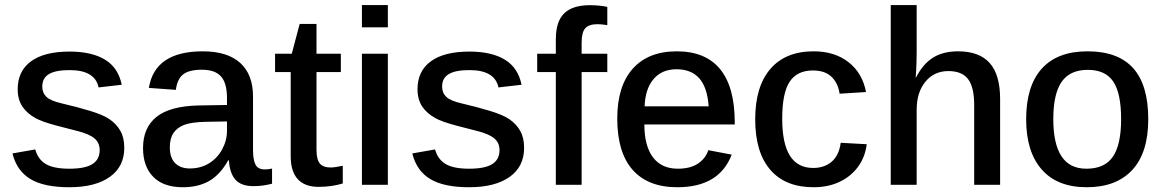

<svg xmlns="http://www.w3.org/2000/svg" viewBox="-20 -745 4690 774"><path d="M481 -148.9Q481 -73.2 422.4 -31.7Q363.8 9.8 259.3 9.8Q157.2 9.8 102.3 -23.4Q47.4 -56.6 30.3 -126.5L122.1 -142.6Q133.3 -102.1 165 -83.5Q196.8 -64.9 259.3 -64.9Q323.2 -64.9 352.5 -83.5Q381.8 -102.1 381.8 -140.1Q381.8 -169.4 360.6 -187.3Q339.4 -205.1 290.5 -217.3Q239.7 -230 207.3 -238.8Q174.8 -247.6 155.5 -254.6Q136.2 -261.7 124.5 -268.1Q89.4 -287.1 70.3 -315.4Q51.3 -343.8 51.3 -385.3Q51.3 -458.5 105 -497.8Q158.7 -537.1 260.3 -537.1Q350.1 -537.1 403.6 -504.4Q457 -471.7 470.7 -403.3L377.4 -392.6Q370.6 -426.8 341.6 -444.6Q312.5 -462.4 260.3 -462.4Q204.1 -462.4 177.2 -446.3Q150.4 -430.2 150.4 -396Q150.4 -370.6 167.2 -354.5Q184.1 -338.4 229.5 -328.1Q290.5 -314 343.5 -297.9Q396.5 -281.7 421.9 -264.2Q450.2 -244.6 465.6 -217Q481 -189.5 481 -148.9Z M717.3 9.8Q638.7 9.8 597.7 -32.2Q556.6 -74.2 556.6 -147.9Q556.6 -230 610.4 -273.4Q664.1 -316.9 778.3 -319.8L895 -321.8V-349.6Q895 -410.2 870.8 -437Q846.7 -463.9 793.9 -463.9Q741.7 -463.9 718 -444.8Q694.3 -425.8 689 -382.8L580.1 -390.6Q604 -538.1 797.4 -538.1Q897 -538.1 948.5 -491.2Q1000 -444.3 1000 -356.4V-140.6Q1000 -99.6 1010.3 -80.8Q1020.5 -62 1047.4 -62Q1062 -62 1076.7 -65.4V-4.4Q1057.1 0.5 1039.8 2.9Q1022.5 5.4 1002.4 5.4Q952.6 5.4 929.4 -20.3Q906.2 -45.9 902.8 -98.6H899.9Q867.7 -41 823.5 -15.6Q779.3 9.8 717.3 9.8ZM895 -255.4 807.6 -253.9Q750.5 -252.4 722.7 -241.7Q694.3 -231 679.4 -209Q664.6 -187 664.6 -150.9Q664.6 -109.4 685.8 -87.6Q707 -65.9 745.1 -65.9Q788.6 -65.9 822.3 -86.4Q856 -106.9 875.5 -142.8Q895 -178.7 895 -217.3Z M1361.8 -5.4Q1316.9 8.3 1264.2 8.3Q1209 8.3 1180.4 -22.7Q1151.9 -53.7 1151.9 -115.7V-454.6H1088.9V-528.3H1156.2L1188 -648.4H1255.9V-528.3H1354V-454.6H1255.9V-141.1Q1255.9 -102.5 1269 -86.2Q1282.2 -69.8 1313 -69.8Q1328.6 -69.8 1361.8 -76.7Z M1543.5 -724.6V-634.8H1439V-724.6ZM1543.5 -528.3V0H1439V-528.3Z M2092.8 -148.9Q2092.8 -73.2 2034.2 -31.7Q1975.6 9.8 1871.1 9.8Q1769 9.8 1714.1 -23.4Q1659.2 -56.6 1642.1 -126.5L1733.9 -142.6Q1745.1 -102.1 1776.9 -83.5Q1808.6 -64.9 1871.1 -64.9Q1935.1 -64.9 1964.4 -83.5Q1993.7 -102.1 1993.7 -140.1Q1993.7 -169.4 1972.4 -187.3Q1951.2 -205.1 1902.3 -217.3Q1851.6 -230 1819.1 -238.8Q1786.6 -247.6 1767.3 -254.6Q1748 -261.7 1736.3 -268.1Q1701.2 -287.1 1682.1 -315.4Q1663.1 -343.8 1663.1 -385.3Q1663.1 -458.5 1716.8 -497.8Q1770.5 -537.1 1872.1 -537.1Q1961.9 -537.1 2015.4 -504.4Q2068.8 -471.7 2082.5 -403.3L1989.3 -392.6Q1982.4 -426.8 1953.4 -444.6Q1924.3 -462.4 1872.1 -462.4Q1815.9 -462.4 1789.1 -446.3Q1762.2 -430.2 1762.2 -396Q1762.2 -370.6 1779.1 -354.5Q1795.9 -338.4 1841.3 -328.1Q1902.3 -314 1955.3 -297.9Q2008.3 -281.7 2033.7 -264.2Q2062 -244.6 2077.4 -217Q2092.8 -189.5 2092.8 -148.9Z M2324.7 -454.6V0H2220.7V-454.6H2145.5V-528.3H2220.7V-586.4Q2220.7 -658.7 2254.6 -691.4Q2288.6 -724.1 2357.9 -724.1Q2395.5 -724.1 2428.2 -717.3V-643.6Q2406.2 -647.5 2388.7 -647.5Q2354.5 -647.5 2339.6 -631.3Q2324.7 -615.2 2324.7 -573.7V-528.3H2428.2V-454.6Z M2577.6 -243.2Q2577.6 -156.7 2612.3 -110.8Q2647 -64.9 2712.4 -64.9Q2762.7 -64.9 2793.5 -85.4Q2824.2 -106 2835.4 -139.6L2929.7 -121.6Q2879.4 9.8 2710.4 9.8Q2592.3 9.8 2530.3 -60.3Q2468.3 -130.4 2468.3 -267.1Q2468.3 -397.9 2530.8 -468Q2593.3 -538.1 2708.5 -538.1Q2824.2 -538.1 2883.1 -466.1Q2941.9 -394 2941.9 -252V-243.2ZM2836.9 -316.4Q2831.1 -393.6 2798.6 -429.7Q2766.1 -465.8 2707 -465.8Q2648.4 -465.8 2614.7 -426.3Q2581.1 -386.7 2578.6 -316.4Z M3259.8 9.8Q3145.5 9.8 3085 -60.8Q3024.4 -131.3 3024.4 -263.7Q3024.4 -396 3085.4 -467Q3146.5 -538.1 3259.8 -538.1Q3344.7 -538.1 3400.6 -494.4Q3456.5 -450.7 3471.2 -374L3364.7 -367.2Q3358.4 -410.2 3332 -435.5Q3305.7 -460.9 3256.8 -460.9Q3192.9 -460.9 3163.1 -415.3Q3133.3 -369.6 3133.3 -266.6Q3133.3 -166 3164.6 -116.9Q3195.8 -67.9 3258.3 -67.9Q3302.7 -67.9 3332.5 -93Q3362.3 -118.2 3369.1 -169.4L3474.1 -163.6Q3467.3 -110.8 3438.5 -72Q3409.7 -33.2 3364 -11.7Q3318.4 9.8 3259.8 9.8Z M3672.9 -433.1Q3701.2 -487.8 3741.7 -512.9Q3782.2 -538.1 3842.3 -538.1Q3927.7 -538.1 3969.7 -491Q4011.7 -443.8 4011.7 -346.2V0H3907.2V-321.8Q3907.2 -393.1 3882.8 -425.8Q3858.4 -458.5 3803.2 -458.5Q3745.6 -458.5 3710.4 -415.5Q3675.3 -372.6 3675.3 -301.8V0H3570.8V-724.6H3675.3V-533.2Q3675.3 -514.2 3674.6 -493.9Q3673.8 -473.6 3673.1 -457.3Q3672.4 -440.9 3671.4 -433.1Z M4608.9 -264.6Q4608.9 -129.4 4544.4 -59.8Q4480 9.8 4360.8 9.8Q4242.2 9.8 4179.4 -61.8Q4116.7 -133.3 4116.7 -264.6Q4116.7 -398.4 4179.7 -468.3Q4242.7 -538.1 4363.8 -538.1Q4487.3 -538.1 4548.1 -470.2Q4608.9 -402.3 4608.9 -264.6ZM4499.5 -264.6Q4499.5 -369.1 4467.8 -416.3Q4436 -463.4 4365.2 -463.4Q4293 -463.4 4259.5 -414.8Q4226.1 -366.2 4226.1 -264.6Q4226.1 -165.5 4259 -115.2Q4292 -64.9 4359.4 -64.9Q4433.6 -64.9 4466.6 -113.8Q4499.5 -162.6 4499.5 -264.6Z"/></svg>

Font: Arimo Medium
Style: Regular
Weight: 500
Designer: Steve Matteson
Foundry: Monotype Imaging Inc.
Version: Version 1.33